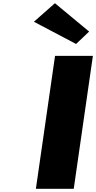

<svg xmlns="http://www.w3.org/2000/svg" viewBox="-20 -1172 597 1192"><path d="M321 -1152 190.6 -1037 452.3 -899 533.4 -976ZM556.7 -825H321.7L202.8 0H437.8Z"/></svg>

Font: Blink
Style: WideObl
Weight: 400
Designer: Mew Too
Foundry: Cannot Into Space Fonts
Version: Version 001.000